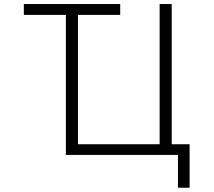

<svg xmlns="http://www.w3.org/2000/svg" viewBox="-20 -751 1040 932"><path d="M95.7 -731.4H563.5V-678.7H358.4V-50.8H754.9V-731.4H813.5V-50.8H900.4V160.2H843.8V1H299.8V-678.7H95.7Z"/></svg>

Font: GenEi Gothic M Light
Style: Regular
Weight: 300
Designer: o_tamon (Modified); [Source Han Sans]
Ryoko NISHIZUKA  (kana & ideographs); Paul D. Hunt (Latin, Greek & Cyrillic); Wenl
Version: Version 1.1a;Original Version 1.004